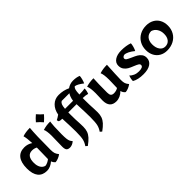

<svg xmlns="http://www.w3.org/2000/svg" viewBox="93 -1487 2517 2517"><g transform="rotate(-45 1351.5 -229.0)"><path d="M38 -197Q38 -306 81.5 -362Q125 -418 210 -418Q273 -418 324 -383Q320 -477 306 -527Q362 -547 443 -547Q431 -430 431 -152Q431 -109 439 -84.5Q447 -60 470 -32Q448 -15 420 -3.5Q392 8 364 11Q339 -9 328 -40Q301 -16 269 -2Q237 12 205 12Q123 12 80.5 -41Q38 -94 38 -197ZM321 -89Q321 -121 323 -189Q325 -261 325 -299Q293 -317 253 -317Q155 -317 155 -186Q155 -130 177 -94Q199 -58 237 -50Q280 -56 321 -89Z M568 -73Q568 -110 570 -178Q572 -242 572 -272Q572 -312 567 -347Q562 -382 553 -397Q587 -408 619 -412.5Q651 -417 690 -417Q685 -388 681.5 -327.5Q678 -267 678 -192Q678 -137 681.5 -108Q685 -79 692.5 -62Q700 -45 717 -27Q698 -9 675.5 0Q653 9 635 9Q598 9 583 -9Q568 -27 568 -73ZM550 -542Q584 -583 625 -617Q663 -572 700 -542Q665 -502 625 -467Q595 -504 550 -542Z M787 137Q815 98 825.5 54Q836 10 836 -84Q836 -159 828 -330Q788 -331 776 -338Q764 -345 764 -368Q793 -382 828 -407Q842 -488 892 -536.5Q942 -585 1014 -585Q1101 -585 1173 -550Q1221 -585 1281 -585Q1342 -585 1387 -566Q1387 -545 1377.5 -509.5Q1368 -474 1358 -455Q1285 -512 1244 -516Q1228 -504 1220.5 -478.5Q1213 -453 1211 -396Q1277 -397 1315 -404Q1315 -361 1298 -321Q1263 -332 1209 -333V-281Q1209 -198 1214 -131Q1216 -77 1216 -63Q1216 -15 1203.5 20Q1191 55 1162 87.5Q1133 120 1079 159L1054 137Q1082 98 1092.5 54Q1103 10 1103 -85Q1103 -160 1095 -333H942V-281Q942 -198 947 -131Q949 -77 949 -63Q949 -15 936.5 20Q924 55 895 87.5Q866 120 812 159ZM1094 -397Q1102 -459 1130 -501H987Q968 -490 958.5 -468Q949 -446 945 -397Z M1370 -127 1372 -190 1374 -257Q1374 -355 1355 -397Q1415 -417 1492 -417Q1486 -333 1486 -157Q1486 -119 1499.5 -103Q1513 -87 1544 -87Q1587 -87 1620 -108Q1620 -167 1623 -210L1624 -257Q1624 -355 1605 -397Q1665 -417 1742 -417Q1738 -353 1734 -264.5Q1730 -176 1730 -147Q1730 -106 1738 -82.5Q1746 -59 1769 -32Q1718 5 1663 11Q1633 -10 1624 -49Q1597 -21 1562.5 -5Q1528 11 1492 11Q1370 11 1370 -127Z M1832 -25Q1832 -68 1850 -111Q1870 -87 1903.5 -72.5Q1937 -58 1978 -58Q2057 -58 2057 -98Q2057 -115 2039 -126.5Q2021 -138 1981 -154Q1937 -171 1908.5 -187Q1880 -203 1859 -231.5Q1838 -260 1838 -302Q1838 -355 1884.5 -386.5Q1931 -418 2007 -418Q2097 -418 2163 -394Q2163 -373 2153 -337Q2143 -301 2131 -282Q2094 -313 2058 -331Q2022 -349 1996 -349Q1980 -346 1969.5 -336.5Q1959 -327 1959 -316Q1959 -297 1977.5 -285Q1996 -273 2039 -254Q2081 -236 2109 -220Q2137 -204 2157 -178Q2177 -152 2177 -114Q2177 -55 2129.5 -22Q2082 11 1995 11Q1892 11 1832 -25Z M2238 -192Q2238 -258 2267.5 -309.5Q2297 -361 2349.5 -389.5Q2402 -418 2469 -418Q2529 -418 2575 -392.5Q2621 -367 2646 -321Q2671 -275 2671 -215Q2671 -149 2641 -97.5Q2611 -46 2557 -17.5Q2503 11 2434 11Q2376 11 2331.5 -14.5Q2287 -40 2262.5 -86Q2238 -132 2238 -192ZM2559 -174Q2559 -227 2533.5 -266.5Q2508 -306 2464 -319Q2412 -319 2381 -283.5Q2350 -248 2350 -187Q2350 -122 2378.5 -83Q2407 -44 2452 -44Q2502 -44 2530.5 -78.5Q2559 -113 2559 -174Z"/></g></svg>

Font: Mirza SemiBold
Style: Regular
Weight: 600
Designer: Arabic design by Kourosh Beigpour, Latin design by Eduardo Tunni, engineering by Lasse Fister
Version: Version 1.0010g